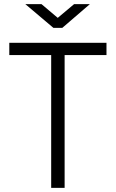

<svg xmlns="http://www.w3.org/2000/svg" viewBox="-20 -907 558 927"><path d="M102.1 -887.2H180.2L258.8 -820.8L337.9 -887.2H414.1L280.8 -772.5H237.8ZM227.1 -641.1H24.9V-700.2H494.1V-641.1H292V0H227.1Z"/></svg>

Font: Selawik Semilight
Style: Regular
Weight: 300
Designer: Aaron Bell
Foundry: Microsoft Corporation
Version: Version 1.01